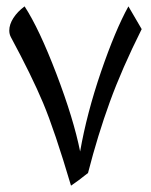

<svg xmlns="http://www.w3.org/2000/svg" viewBox="-20 -586 476 606"><path d="M204.1 0Q152.3 -174.8 116 -261.2Q79.6 -347.7 14.6 -468.3Q9.3 -478 9.3 -489.7Q9.3 -508.8 22.2 -529.1Q35.2 -549.3 57.6 -565.9Q103.5 -495.6 158 -353Q212.4 -210.4 232.9 -107.9Q253.9 -228 298.8 -359.4Q343.8 -490.7 385.3 -565.9L427.2 -494.1Q364.7 -369.1 326.7 -264.4Q288.6 -159.7 257.8 -40Q226.1 -14.6 204.1 0Z"/></svg>

Font: Noto Naskh Arabic
Style: Regular
Weight: 400
Designer: Monotype Design team
Foundry: Monotype Imaging Inc.
Version: Version 1.01